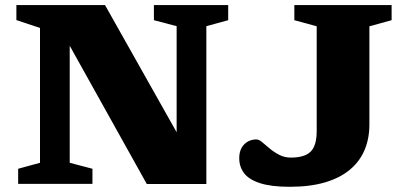

<svg xmlns="http://www.w3.org/2000/svg" viewBox="-20 -724 1590 756"><path d="M137.5 -83V-614L44.5 -645V-704H393.5L705.5 -150L675.5 -92.5V-621L586 -644.5V-704H878.5V-644.5L792.5 -621V0.5H558L204.5 -633.5L254.5 -646V-83L344 -59.5V0H51.5V-59.5ZM1434.5 -233.5Q1434.5 -179 1415.8 -134Q1397 -89 1358.5 -56.5Q1320 -24 1260.8 -6.2Q1201.5 11.5 1120.5 11.5Q1047.5 11.5 1003.8 -2.8Q960 -17 941 -42.2Q922 -67.5 922 -101Q922 -135.5 941.2 -155.2Q960.5 -175 990 -175Q999.5 -175 1012.5 -164Q1025.5 -153 1042.2 -139Q1059 -125 1079.8 -114.2Q1100.5 -103.5 1125 -103.5Q1179.5 -103.5 1203.2 -127Q1227 -150.5 1227 -208V-620.5L1139 -644.5V-704H1522V-644.5L1434.5 -620.5Z"/></svg>

Font: Newsreader 7pt
Style: Bold
Weight: 700
Designer: Hugues Gentile
Foundry: Production Type
Version: Version 1.003